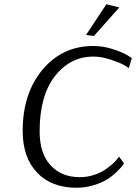

<svg xmlns="http://www.w3.org/2000/svg" viewBox="-20 -876 642 906"><path d="M543 -841 423 -706 386 -711 482 -856ZM588 -555Q579 -561 563.5 -570Q548 -579 504 -594Q460 -609 421 -609Q311 -609 239 -516.5Q167 -424 167 -256Q167 -152 218.5 -96Q270 -40 357 -40Q391 -40 422 -50Q453 -60 474 -74Q495 -88 511 -102.5Q527 -117 534 -127L542 -137L565 -105Q562 -100 556.5 -92.5Q551 -85 530.5 -65Q510 -45 486.5 -30Q463 -15 423.5 -2.5Q384 10 341 10Q223 10 155 -61.5Q87 -133 87 -258Q87 -435 180.5 -547Q274 -659 420 -659Q466 -659 511.5 -644.5Q557 -630 580 -616L602 -602Z"/></svg>

Font: Arsenal
Style: Italic
Weight: 400
Italic angle: -9.10001°
Designer: Andrij Shevchenko
Foundry: Stairsfor
Version: Version 2.001;PS 002.001;hotconv 1.0.88;makeotf.lib2.5.64775